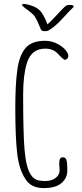

<svg xmlns="http://www.w3.org/2000/svg" viewBox="-20 -952 417 979"><path d="M276 -727Q244 -744 210 -744Q142 -744 110 -707Q77 -667 68 -593Q58 -522 58 -400Q58 -259 67 -175Q76 -90 109 -40Q137 7 203 7Q264 7 293.5 -18.5Q323 -44 323 -81V-91Q323 -130 317 -141Q311 -150 300 -150Q285 -150 283 -132Q282 -126 282 -116Q282 -105 283 -98Q284 -91 284 -84Q284 -60 263.5 -44.5Q243 -29 210 -29Q182 -29 166 -35.5Q150 -42 137 -61Q113 -97 105 -190Q98 -274 98 -470Q98 -568 117 -630Q140 -704 210 -704Q251 -704 275 -678Q299 -652 308 -648Q313 -645 322 -652Q335 -665 321.5 -687Q308 -709 276 -727ZM356 -919Q356 -927 334 -927Q323 -927 315 -922Q301 -910 269 -875Q240 -843 222 -828Q210 -861 192 -888Q170 -920 111 -931Q95 -934 92 -927Q92 -925 93 -924Q103 -913 125 -898Q148 -881 156 -870Q164 -859 177 -829Q189 -802 189 -801Q192 -793 210 -793Q222 -793 230 -798Q263 -818 301 -860Q340 -903 354 -915Q356 -917 356 -919Z"/></svg>

Font: Neythal
Style: Regular
Weight: 400
Designer: Tharique Azeez
Foundry: Tharique Azeez
Version: Version 0.44